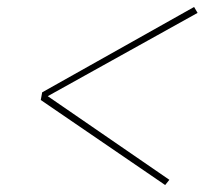

<svg xmlns="http://www.w3.org/2000/svg" viewBox="-20 -616 640 551"><path d="M454 -85 97 -329 101 -351 537 -596 547 -579 117 -340 466 -100Z"/></svg>

Font: Iosevka Aile Thin Oblique
Style: Regular
Weight: 100
Italic angle: -9°
Designer: Belleve Invis
Foundry: Belleve Invis
Version: Version 31.1.0; ttfautohint (v1.8.4)